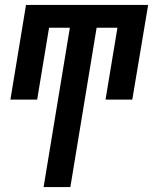

<svg xmlns="http://www.w3.org/2000/svg" viewBox="-20 -550 640 775"><path d="M156 205 262 -438H178L130 -148H22L85 -530H578L514 -148H406L454 -438H370L264 205Z"/></svg>

Font: Iosevka Curly Slab SmBdExObl
Style: Regular
Weight: 600
Width: 7
Italic angle: -9°
Monospace: yes
Designer: Belleve Invis
Foundry: Belleve Invis
Version: Version 11.1.0; ttfautohint (v1.8.3)